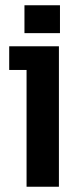

<svg xmlns="http://www.w3.org/2000/svg" viewBox="-20 -710 312 730"><path d="M81 -444H15V-534H204V0H81ZM73 -690H208V-584H73Z"/></svg>

Font: Mozilla Headline BETA SemiBold
Style: Regular
Weight: 600
Designer: Studio DRAMA
Foundry: Studio DRAMA
Version: Version 0.100